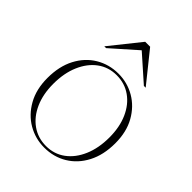

<svg xmlns="http://www.w3.org/2000/svg" viewBox="-209 -848 974 974"><g transform="rotate(45 278.0 -361.0)"><path d="M277 10Q213.5 10 159.2 -21.5Q105 -53 72 -111.8Q39 -170.5 39 -251.5Q39 -335.5 70.8 -396Q102.5 -456.5 157 -489.2Q211.5 -522 279 -522Q343 -522 397 -490.5Q451 -459 484 -400.5Q517 -342 517 -260.5Q517 -177 485.2 -116.2Q453.5 -55.5 399.2 -22.8Q345 10 277 10ZM278 -2Q336.5 -2 380.8 -34.8Q425 -67.5 450 -125.8Q475 -184 475 -260.5Q475 -334.5 450 -390.8Q425 -447 380.5 -478.5Q336 -510 278 -510Q219.5 -510 175.2 -477.2Q131 -444.5 106 -386.2Q81 -328 81 -251.5Q81 -177.5 106 -121.2Q131 -65 175.5 -33.5Q220 -2 278 -2ZM129.5 -569 260 -732H295.5L426.5 -569H413.5L278 -689L142.5 -569Z"/></g></svg>

Font: Newsreader Display ExtraLight
Style: Regular
Weight: 275
Designer: Hugues Gentile
Foundry: Production Type
Version: Version 1.001